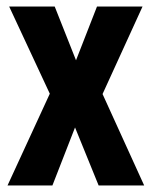

<svg xmlns="http://www.w3.org/2000/svg" viewBox="-20 -566 463 586"><path d="M132 -280 3 0H140L209 -177L281 0H420L293 -279L415 -546H276L212 -382L147 -546H8Z"/></svg>

Font: Noto Sans Gurmukhi UI ExtraCondensed
Style: Bold
Weight: 700
Width: 2
Designer: Jelle Bosma - Monotype Design Team
Foundry: Monotype Imaging Inc.
Version: Version 2.004